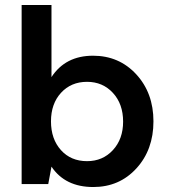

<svg xmlns="http://www.w3.org/2000/svg" viewBox="-20 -740 686 772"><path d="M355 12Q242 12 187 -70L174 0H67V-720H187V-430Q243 -516 354 -516Q459 -516 528 -441Q597 -366 597 -252Q597 -138 528.5 -63Q460 12 355 12ZM330 -92Q393 -92 434 -136.5Q475 -181 475 -251Q475 -322 434 -366.5Q393 -411 330 -411Q266 -411 225.5 -367Q185 -323 185 -252Q185 -181 225 -136.5Q265 -92 330 -92Z"/></svg>

Font: AWOL-DM SemiBold
Style: Regular
Weight: 600
Designer: Colophon Foundry, Jonny Pinhorn, Mikhail Sharanda
Foundry: Colophon Foundry
Version: Version 1.000;Glyphs 3.2.3 (3260)